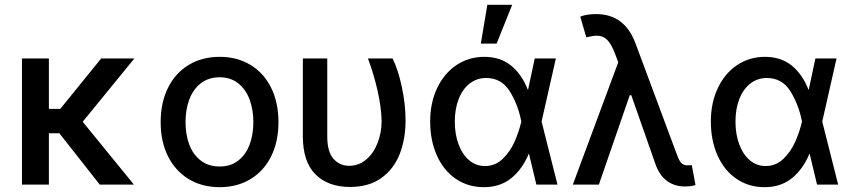

<svg xmlns="http://www.w3.org/2000/svg" viewBox="-20 -776 3583 807"><path d="M185.5 -318.4H233.4L405.3 -530.3H544.9L327.6 -264.2L543 0H399.4L229.5 -215.8H185.5V0H72.3V-530.3H185.5Z M655.3 -262.7Q655.3 -344.7 686 -406.7Q716.8 -468.8 772.9 -502.9Q829.1 -537.1 903.3 -537.1Q977.1 -537.1 1033.2 -502.9Q1089.4 -468.8 1119.9 -406.5Q1150.4 -344.2 1150.4 -262.7Q1150.4 -181.2 1119.9 -119.4Q1089.4 -57.6 1033.2 -23.4Q977.1 10.7 903.3 10.7Q829.1 10.7 772.9 -23.4Q716.8 -57.6 686 -119.4Q655.3 -181.2 655.3 -262.7ZM1044.9 -262.7Q1044.9 -314.9 1029.1 -357.7Q1013.2 -400.4 981.2 -425.8Q949.2 -451.2 903.3 -451.2Q856.4 -451.2 824 -425.8Q791.5 -400.4 775.6 -357.7Q759.8 -314.9 759.8 -262.7Q759.8 -210.4 775.6 -168.2Q791.5 -126 824 -101.1Q856.4 -76.2 903.3 -76.2Q949.7 -76.2 981.4 -101.1Q1013.2 -126 1029.1 -168.2Q1044.9 -210.4 1044.9 -262.7Z M1355.5 -530.3V-202.1Q1355.5 -138.2 1381.6 -108.6Q1407.7 -79.1 1447.3 -79.1Q1487.3 -79.1 1518.3 -104.7Q1549.3 -130.4 1566.7 -174.1Q1584 -217.8 1584 -269.5Q1582.5 -327.1 1566.4 -397.2Q1550.3 -467.3 1526.4 -530.3H1629.9Q1652.8 -485.4 1668.7 -411.9Q1684.6 -338.4 1684.6 -269.5Q1684.6 -191.4 1659.9 -128.4Q1635.3 -65.4 1582.8 -27.8Q1530.3 9.8 1451.2 9.8Q1358.9 9.8 1305.9 -43.2Q1252.9 -96.2 1252.9 -203.1V-530.3Z M1788.1 -265.6Q1788.1 -344.2 1817.6 -406.2Q1847.2 -468.3 1898.9 -502.7Q1950.7 -537.1 2015.6 -537.1Q2082.5 -537.1 2127.7 -500.7Q2172.9 -464.4 2198.2 -399.4H2199.7L2227.5 -530.3H2316.4L2256.3 -265.1L2323.2 0H2234.4L2203.6 -128.9H2202.1Q2175.3 -64.5 2128.7 -26.9Q2082 10.7 2013.7 10.7Q1947.3 10.7 1896 -24.2Q1844.7 -59.1 1816.4 -122.1Q1788.1 -185.1 1788.1 -265.6ZM2018.6 -78.1Q2061.5 -78.1 2092.8 -108.2Q2124 -138.2 2142.6 -179.9Q2161.1 -221.7 2170.9 -263.7L2171.4 -265.1L2170.9 -266.6Q2156.7 -337.9 2122.1 -393.1Q2087.4 -448.2 2023.4 -448.2Q1984.4 -448.2 1954.3 -425Q1924.3 -401.9 1908 -360.1Q1891.6 -318.4 1891.6 -264.6Q1891.6 -211.9 1907.5 -169.2Q1923.3 -126.5 1952.1 -102.3Q1981 -78.1 2018.6 -78.1ZM2028.3 -755.9H2132.8L2067.4 -592.8H2001Z M2734.4 -87.9 2633.3 -376H2627L2497.1 0H2387.7L2578.6 -514.2L2563.5 -554.7Q2547.9 -593.3 2531 -609.6Q2514.2 -626 2487.3 -626Q2473.6 -626 2444.3 -619.1L2418.9 -706.1Q2429.7 -710.9 2447.5 -713.9Q2465.3 -716.8 2485.4 -716.8Q2606 -716.8 2651.4 -592.8L2825.2 -126Q2831.5 -109.9 2836.2 -101.1Q2840.8 -92.3 2848.9 -86.7Q2856.9 -81.1 2869.1 -81.1L2887.7 -82L2903.3 2Q2882.8 7.8 2858.4 7.8Q2814.5 7.8 2782.7 -16.1Q2751 -40 2734.4 -87.9Z M2967.8 -265.6Q2967.8 -344.2 2997.3 -406.2Q3026.9 -468.3 3078.6 -502.7Q3130.4 -537.1 3195.3 -537.1Q3262.2 -537.1 3307.4 -500.7Q3352.5 -464.4 3377.9 -399.4H3379.4L3407.2 -530.3H3496.1L3436 -265.1L3502.9 0H3414.1L3383.3 -128.9H3381.8Q3355 -64.5 3308.3 -26.9Q3261.7 10.7 3193.4 10.7Q3127 10.7 3075.7 -24.2Q3024.4 -59.1 2996.1 -122.1Q2967.8 -185.1 2967.8 -265.6ZM3198.2 -78.1Q3241.2 -78.1 3272.5 -108.2Q3303.7 -138.2 3322.3 -179.9Q3340.8 -221.7 3350.6 -263.7L3351.1 -265.1L3350.6 -266.6Q3336.4 -337.9 3301.8 -393.1Q3267.1 -448.2 3203.1 -448.2Q3164.1 -448.2 3134 -425Q3104 -401.9 3087.6 -360.1Q3071.3 -318.4 3071.3 -264.6Q3071.3 -211.9 3087.2 -169.2Q3103 -126.5 3131.8 -102.3Q3160.6 -78.1 3198.2 -78.1Z"/></svg>

Font: Pretendard Std Medium
Style: Regular
Weight: 500
Designer: Base glyphs from Inter by Rasmus Andersson; Hangeul glyphs from Noto Sans CJK(Source Han Sans) by Jang Soo-young and Kan
Foundry: Kil Hyung-jin
Version: Version 1.309